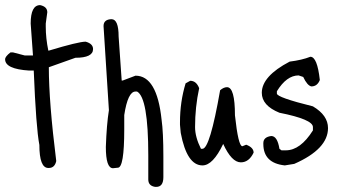

<svg xmlns="http://www.w3.org/2000/svg" viewBox="-20 -627 1321 751"><path d="M137 -607Q165 -601 165 -579L159 -535V-522Q159 -478 169 -429H171Q287 -464 315 -464Q344 -456 344 -435Q344 -401 275 -401L171 -364Q171 -229 200 3Q194 30 171 30H169Q134 30 134 -60Q121 -127 112 -351H94Q0 -357 0 -395Q0 -406 21 -422H31L77 -410H109L100 -535Q100 -607 137 -607Z M416 -552Q444 -552 444 -484L456 -312H460L510 -331Q594 -331 612 -159Q619 -110 619 -15V66Q619 104 591 104H587Q560 100 560 75V-19Q560 -245 516 -269H510Q480 -269 466 -177V-121Q466 29 441 29L422 31Q394 31 394 -52Q397 -140 406 -196L385 -525Q385 -551 416 -552Z M706 -301 724 -311Q748 -311 759 -282Q743 -208 743 -130Q743 -91 766 -45H772Q801 -45 841 -274Q855 -286 868 -286Q899 -286 899 -176Q912 -55 928 -55L943 -61Q972 -50 972 -30Q954 8 922 8Q886 8 853 -64Q813 20 772 20Q711 20 687 -107L684 -139V-149Q684 -229 706 -301Z M1194 -405Q1221 -405 1231 -314Q1221 -289 1198 -289Q1182 -292 1166 -326L1148 -332Q1101 -332 1063 -270V-261Q1063 -246 1204 -211Q1263 -176 1263 -126Q1263 -44 1131 14L1094 20Q1010 11 1010 -64V-67Q1010 -91 1041 -95Q1065 -95 1073 -45L1081 -39H1098Q1155 -39 1204 -117V-130Q1204 -160 1073 -186Q1004 -214 1004 -264Q1004 -329 1113 -386Q1161 -392 1194 -405Z"/></svg>

Font: Just Me Again Down Here
Style: Regular
Weight: 400
Designer: Kimberly Geswein
Foundry: Kimberly Geswein
Version: Version 1.002 2007